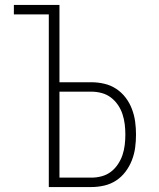

<svg xmlns="http://www.w3.org/2000/svg" viewBox="-20 -755 640 775"><path d="M177 0V-697H36V-735H220V-423H349Q375 -423 401 -417Q427 -411 449 -396.5Q471 -382 487 -361Q503 -340 512.5 -315Q522 -290 525.5 -264Q529 -238 529 -212Q529 -185 525.5 -159Q522 -133 512.5 -108.5Q503 -84 487 -62.5Q471 -41 449 -26.5Q427 -12 401 -6Q375 0 349 0ZM220 -38H349Q370 -38 390.5 -43.5Q411 -49 427.5 -61.5Q444 -74 456 -92Q468 -110 474.5 -129.5Q481 -149 483.5 -170Q486 -191 486 -212Q486 -233 483.5 -253.5Q481 -274 474.5 -294Q468 -314 456 -331.5Q444 -349 427.5 -361.5Q411 -374 390.5 -379.5Q370 -385 349 -385H220Z"/></svg>

Font: Iosevka SS04 XLt Ex
Style: Regular
Weight: 200
Width: 7
Monospace: yes
Designer: Belleve Invis
Foundry: Belleve Invis
Version: Version 19.0.0; ttfautohint (v1.8.4)